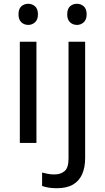

<svg xmlns="http://www.w3.org/2000/svg" viewBox="-20 -757 556 1017"><path d="M173 -536V0H85V-536ZM130 -737Q150 -737 165.5 -723.5Q181 -710 181 -681Q181 -653 165.5 -639Q150 -625 130 -625Q108 -625 93 -639Q78 -653 78 -681Q78 -710 93 -723.5Q108 -737 130 -737ZM280 240Q255 240 236 236.5Q217 233 203 228V157Q218 161 234 164Q250 167 269 167Q301 167 322 149.5Q343 132 343 83V-536H431V80Q431 130 415 166Q399 202 366 221Q333 240 280 240ZM336 -681Q336 -710 351 -723.5Q366 -737 388 -737Q408 -737 423.5 -723.5Q439 -710 439 -681Q439 -653 423.5 -639Q408 -625 388 -625Q366 -625 351 -639Q336 -653 336 -681Z"/></svg>

Font: Noto Sans Tai Tham
Style: Regular
Weight: 400
Designer: Monotype Design Team 2013. Revised by David WIlliams 2020
Foundry: Monotype Imaging Inc.
Version: Version 2.002